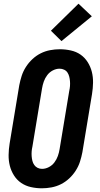

<svg xmlns="http://www.w3.org/2000/svg" viewBox="-20 -1009 540 1037"><path d="M206 8Q176 8 147 1.5Q118 -5 94.5 -21Q71 -37 55.5 -61.5Q40 -86 33 -114Q26 -142 26.5 -172.5Q27 -203 32 -234L84 -548Q89 -574 97 -599Q105 -624 120 -647.5Q135 -671 155.5 -690Q176 -709 200 -721Q224 -733 250.5 -738Q277 -743 303 -743Q333 -743 362.5 -736.5Q392 -730 415 -714Q438 -698 453.5 -673.5Q469 -649 476 -621Q483 -593 482.5 -562.5Q482 -532 477 -501L425 -187Q420 -161 412 -136Q404 -111 389 -87.5Q374 -64 353.5 -45Q333 -26 309 -14Q285 -2 258.5 3Q232 8 206 8ZM207 -97Q226 -97 244 -106.5Q262 -116 274 -132Q286 -148 292.5 -166.5Q299 -185 302 -204L354 -518Q357 -531 358 -544Q359 -557 358 -570Q357 -583 354 -595Q351 -607 344.5 -617Q338 -627 326.5 -632.5Q315 -638 302 -638Q283 -638 265 -628.5Q247 -619 235 -603Q223 -587 216.5 -568.5Q210 -550 207 -531L155 -217Q152 -204 151 -191Q150 -178 151 -165Q152 -152 155 -140Q158 -128 165 -118Q172 -108 183 -102.5Q194 -97 207 -97ZM312 -787 255 -843 404 -989 476 -921Z"/></svg>

Font: Iosevka Term Curly Extrabold
Style: Italic
Weight: 800
Italic angle: -9°
Designer: Belleve Invis
Foundry: Belleve Invis
Version: Version 32.3.0